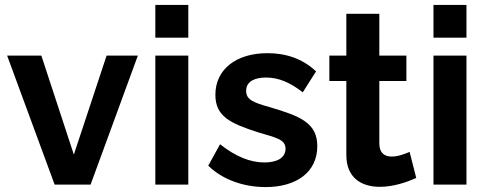

<svg xmlns="http://www.w3.org/2000/svg" viewBox="-20 -750 1975 780"><path d="M202 0H348L540 -524H413L280 -122L148 -524H9Z M611 -597H745V-730H611ZM611 0H745V-524H611Z M1059 10C1186 10 1269 -52 1269 -156C1269 -251 1200 -278 1075 -315C1011 -333 980 -344 980 -381C980 -422 1019 -435 1061 -435C1111 -435 1157 -416 1210 -375L1264 -460C1209 -512 1141 -534 1067 -534C939 -534 855 -468 855 -365C855 -278 914 -249 1030 -212C1100 -191 1140 -184 1140 -146C1140 -109 1106 -90 1054 -90C997 -90 937 -114 874 -164L826 -77C884 -20 970 10 1059 10Z M1671 -27 1644 -133C1628 -126 1599 -114 1571 -114C1543 -114 1522 -128 1521 -165V-421H1631V-524H1521V-694H1387V-524H1318V-421H1387V-120C1387 -27 1449 9 1523 9C1580 9 1635 -11 1671 -27Z M1741 -597H1875V-730H1741ZM1741 0H1875V-524H1741Z"/></svg>

Font: FIGSv2-sans-serif
Style: Bold
Weight: 700
Designer: Matt McInerney, Pablo Impallari, Rodrigo Fuenzalida,Mirko Velimirovic
Foundry: Matt McInerney, Pablo Impallari, Rodrigo Fuenzalida
Version: Version 4.021;hotconv 1.0.109;makeotfexe 2.5.65596